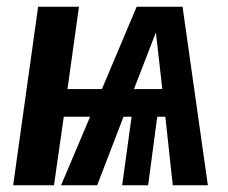

<svg xmlns="http://www.w3.org/2000/svg" viewBox="-20 -549 675 569"><path d="M492 0 470 -203H446L419 0H342L370 -203H346L268 0H161L247 -203H169L140 0H19L93 -529H214L180 -285H282L385 -529H521L596 0ZM377 -285H461L442 -453Z"/></svg>

Font: Fira Sans Extra Condensed Medium
Style: Italic
Weight: 500
Width: 3
Italic angle: -8°
Designer: Carrois Corporate & Edenspiekermann AG
Foundry: Carrois Corporate GbR & Edenspiekermann AG
Version: Version 4.203